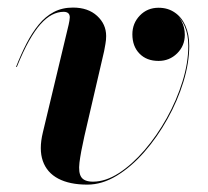

<svg xmlns="http://www.w3.org/2000/svg" viewBox="-20 -490 564 520"><path d="M216.5 10Q168.5 10 137.8 -6.2Q107 -22.5 96 -54Q85 -85.5 96 -131L166 -423.5Q167 -428 168 -433.8Q169 -439.5 169 -443Q169 -450.5 164.8 -454.2Q160.5 -458 152.5 -458Q136.5 -458 121 -450Q105.5 -442 90 -424.8Q74.5 -407.5 58.5 -379Q42.5 -350.5 25.5 -308.5L23.5 -309Q37 -343.5 52 -372.5Q67 -401.5 85 -423.5Q103 -445.5 125.8 -457.5Q148.5 -469.5 177.5 -469.5Q218.5 -469.5 243 -447Q267.5 -424.5 267.5 -392.5Q267.5 -381.5 265.5 -370.8Q263.5 -360 262 -351.5L208.5 -121Q198.5 -76.5 195.2 -49.5Q192 -22.5 200.2 -10.2Q208.5 2 232 2Q266 2 302 -21.2Q338 -44.5 371.5 -83.5Q405 -122.5 431.8 -170.5Q458.5 -218.5 474.2 -269.2Q490 -320 490 -365.5Q490 -396 480.2 -418.8Q470.5 -441.5 452.2 -454Q434 -466.5 409.5 -466.5V-468Q430 -468 446.2 -458.8Q462.5 -449.5 471.5 -433Q480.5 -416.5 480.5 -395.5Q480.5 -366 459.8 -345.5Q439 -325 409.5 -325Q377 -325 357.8 -344.8Q338.5 -364.5 338.5 -397Q338.5 -427 358.8 -448Q379 -469 409.5 -469Q434.5 -469 453.2 -456.2Q472 -443.5 482.2 -420.2Q492.5 -397 492.5 -365.5Q492.5 -320 476.8 -268.5Q461 -217 433.5 -167.8Q406 -118.5 370.8 -78.2Q335.5 -38 296 -14Q256.5 10 216.5 10Z"/></svg>

Font: Bodoni Moda 72pt SemiBold
Style: Italic
Weight: 600
Italic angle: -13°
Designer: Owen Earl
Foundry: indestructible type
Version: Version 2.004